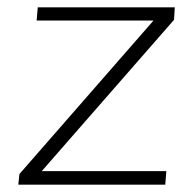

<svg xmlns="http://www.w3.org/2000/svg" viewBox="-20 -504 536 524"><path d="M83 -484H457L455 -450L94 -37H434L431 0H30L33 -29L399 -448H80Z"/></svg>

Font: Iunito ExtraLight
Style: Italic
Weight: 200
Italic angle: -4.541°
Designer: Vernon Adams
Foundry: Vernon Adams
Version: Version 2.001;November 30, 2019;FontCreator 12.0.0.2547 64-b